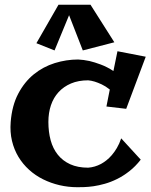

<svg xmlns="http://www.w3.org/2000/svg" viewBox="-20 -762 634 806"><path d="M570.8 -91.8Q548.3 -63 522.9 -43.2Q497.6 -23.4 471.4 -10.5Q445.3 2.4 419.9 9.5Q394.5 16.6 372.6 19.8Q350.6 22.9 333 23.4Q315.4 23.9 305.2 23.9Q266.6 23.9 230 15.4Q193.4 6.8 160.9 -9.3Q128.4 -25.4 102.1 -49.3Q75.7 -73.2 57.4 -103.5Q39.1 -133.8 30.3 -170.7Q21.5 -207.5 24.9 -250Q30.3 -318.8 56.4 -368.4Q82.5 -418 121.8 -450Q161.1 -481.9 209.7 -497.1Q258.3 -512.2 308.1 -512.2Q330.6 -511.2 355.5 -505.9Q376.5 -501 402.8 -491.2Q429.2 -481.4 456.1 -463.9L473.1 -546.9L591.8 -523.9L509.8 -305.2L426.8 -314.9L440.9 -386.2Q422.9 -400.4 406.5 -408Q390.1 -415.5 377.4 -419.4Q362.8 -423.8 350.1 -424.8Q309.1 -424.8 278.1 -411.6Q247.1 -398.4 225.8 -375.2Q204.6 -352.1 193.8 -320.1Q183.1 -288.1 183.1 -250Q183.1 -208.5 192.6 -173.3Q202.1 -138.2 222.7 -112.5Q243.2 -86.9 274.7 -72.5Q306.2 -58.1 350.1 -58.1Q377.9 -60.1 403.8 -73.7Q414.6 -79.6 426.3 -88.6Q438 -97.7 449.2 -110.6Q460.4 -123.5 470.7 -140.9Q481 -158.2 488.8 -181.2ZM460 -584.5 327.6 -550.3 270 -698.2 209 -550.3 132.8 -580.6 225.6 -742.2H359.9Z"/></svg>

Font: Peralta
Style: Regular
Weight: 400
Designer: Astigmatic (AOETI)
Foundry: Astigmatic (AOETI)
Version: Version 1.000